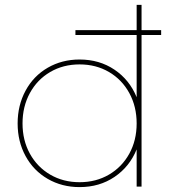

<svg xmlns="http://www.w3.org/2000/svg" viewBox="-20 -762 713 784"><path d="M638 -619H558V0H538V-152Q509 -81 447.5 -39.5Q386 2 305 2Q233 2 175 -31.5Q117 -65 84.5 -124.5Q52 -184 52 -258Q52 -332 84.5 -392Q117 -452 175 -485.5Q233 -519 305 -519Q386 -519 447.5 -477.5Q509 -436 538 -365V-619H288V-639H538V-742H558V-639H638ZM538 -258Q538 -327 508 -382Q478 -437 425 -468Q372 -499 305 -499Q238 -499 185 -468Q132 -437 102 -382Q72 -327 72 -258Q72 -189 102 -134.5Q132 -80 185 -49Q238 -18 305 -18Q372 -18 425 -49Q478 -80 508 -134.5Q538 -189 538 -258Z"/></svg>

Font: Gontserrat Thin
Style: Regular
Weight: 250
Designer: Julieta Ulanovsky
Foundry: Julieta Ulanovsky
Version: Version 6.001